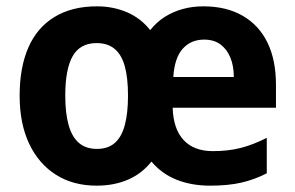

<svg xmlns="http://www.w3.org/2000/svg" viewBox="-20 -576 930 606"><path d="M622 -556Q694 -556 745.5 -526.5Q797 -497 824 -442Q851 -387 851 -308V-236H525Q527 -169 559.5 -134Q592 -99 652 -99Q700 -99 739.5 -109Q779 -119 822 -141V-29Q783 -9 741.5 0.5Q700 10 643 10Q585 10 538 -8.5Q491 -27 458 -66Q428 -28 384 -9Q340 10 285 10Q211 10 156.5 -24.5Q102 -59 72 -122.5Q42 -186 42 -274Q42 -363 69.5 -426Q97 -489 152 -522.5Q207 -556 286 -556Q337 -556 380.5 -537.5Q424 -519 454 -481Q475 -507 500.5 -523Q526 -539 556.5 -547.5Q587 -556 622 -556ZM285 -440Q233 -440 209.5 -399Q186 -358 186 -274Q186 -219 196.5 -181.5Q207 -144 229 -125Q251 -106 286 -106Q321 -106 342.5 -125Q364 -144 374 -181.5Q384 -219 384 -274Q384 -330 374 -366.5Q364 -403 342 -421.5Q320 -440 285 -440ZM624 -451Q583 -451 557 -422.5Q531 -394 527 -333H718Q718 -368 707 -394.5Q696 -421 675.5 -436Q655 -451 624 -451Z"/></svg>

Font: Noto Sans Thai SemiCondensed
Style: Bold
Weight: 700
Width: 4
Designer: Monotype Design Team
Foundry: Monotype Imaging Inc.
Version: Version 2.001